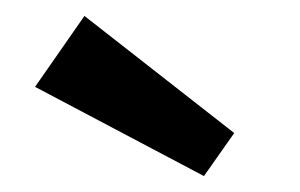

<svg xmlns="http://www.w3.org/2000/svg" viewBox="-20 -751 377 241"><path d="M274 -584 236 -530 24 -642 86 -731Z"/></svg>

Font: Exo 2.0 Semi Bold
Style: Regular
Weight: 600
Designer: Natanael Gama
Version: Version 1.001;PS 001.001;hotconv 1.0.70;makeotf.lib2.5.58329